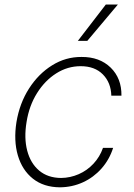

<svg xmlns="http://www.w3.org/2000/svg" viewBox="-20 -800 579 832"><path d="M239.7 11.7Q169.4 11.2 122.8 -25.6Q76.2 -62.5 57.4 -126.5Q38.6 -190.4 51.3 -271Q64.9 -352.5 105.7 -416.3Q146.5 -480 205.6 -516.8Q264.6 -553.7 333.5 -553.2Q411.6 -553.7 459.5 -507.1Q507.3 -460.4 506.3 -385.3H462.4Q460.9 -441.9 425.8 -477.5Q390.6 -513.2 329.6 -513.2Q272.9 -513.2 223.9 -482.2Q174.8 -451.2 140.6 -396.7Q106.4 -342.3 95.2 -272Q83.5 -202.1 97.9 -147.2Q112.3 -92.3 149.7 -60.8Q187 -29.3 244.6 -28.8Q284.7 -29.3 321 -45.2Q357.4 -61 385 -90.6Q412.6 -120.1 426.3 -159.2H470.2Q454.1 -108.4 419.9 -69.8Q385.7 -31.2 339.4 -10Q293 11.2 239.7 11.7ZM317.4 -623 438.5 -780.3H490.7L358.4 -623Z"/></svg>

Font: Inter Tight ExtraLight
Style: Italic
Weight: 250
Italic angle: -9.39999°
Designer: Rasmus Andersson
Foundry: rsms
Version: Version 3.004